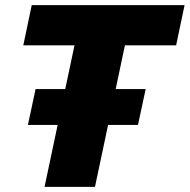

<svg xmlns="http://www.w3.org/2000/svg" viewBox="-20 -730 741 750"><path d="M154 0 271 -553H71L104 -710H701L668 -553H468L351 0ZM89 -242 119 -382H549L519 -242Z"/></svg>

Font: Geist Black
Style: Italic
Weight: 900
Italic angle: -12°
Designer: Basement.studio, Andrés Briganti, Mateo Zaragoza
Foundry: Basement.studio, Vercel, Andrés Briganti, Guido Ferreyra, Mateo Zaragoza
Version: Version 1.500; ttfautohint (v1.8.4.7-5d5b)